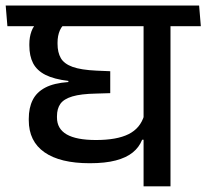

<svg xmlns="http://www.w3.org/2000/svg" viewBox="-41 -654 725 674"><path d="M557.5 -587.5H463V0H557.5ZM416.5 -562H664L658 -634.5H410.5ZM-15 -562H613.5L607.5 -634.5H-21ZM199 -370V-366Q148.5 -362.5 118 -346.5Q87.5 -330.5 73.8 -303Q60 -275.5 60 -237V-232Q60 -158 115 -119.5Q170 -81 274 -81Q328.5 -81 365.5 -90.8Q402.5 -100.5 425 -118.8Q447.5 -137 458 -163.5H467L465 -248.5Q451.5 -203.5 410.2 -183Q369 -162.5 296 -162.5Q227 -162.5 193 -182.2Q159 -202 159 -241.5V-246Q159 -272.5 171 -289.5Q183 -306.5 213 -315.5Q243 -324.5 296.5 -325.5L346 -327V-404L298 -406Q243.5 -408.5 213.8 -419.2Q184 -430 172.5 -450Q161 -470 161 -500V-504.5Q161 -528.5 169.2 -547.5Q177.5 -566.5 197 -578.5H94Q77 -565 69.5 -544.2Q62 -523.5 62 -499V-494.5Q62 -457.5 75.2 -432Q88.5 -406.5 118.5 -391.2Q148.5 -376 199 -370Z"/></svg>

Font: Anek Devanagari Medium Medium
Style: Regular
Weight: 500
Version: Version 1.003